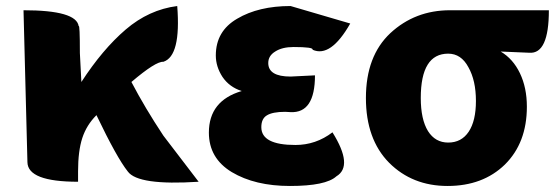

<svg xmlns="http://www.w3.org/2000/svg" viewBox="-20 -603 1854 637"><path d="M300 -221Q267 -188 253 -145Q239 -102 239 -35V0Q72 0 71 -65L58 -569Q234 -569 241 -516Q245 -524 245 -427L250 -331Q320 -439 397 -505Q474 -571 568 -583Q581 -417 522 -398Q497 -400 416 -331Q461 -245 522 -153L639 0Q438 13 404 -34Q368 -79 300 -221Z M942 14Q826 14 749 -32Q673 -78 673 -163Q673 -269 782 -301Q741 -314 718 -348Q696 -382 696 -419Q696 -500 767 -541Q838 -583 944 -583L1142 -525Q1077 -411 1017 -438Q1021 -447 954 -447Q916 -447 893 -432Q870 -418 870 -394Q870 -349 944 -349L1025 -353Q1025 -227 944 -231L926 -232Q884 -232 865 -220Q847 -209 847 -181Q847 -122 960 -122Q1028 -122 1083 -164Q1153 -52 1096 -18Q1061 14 942 14Z M1271 -63Q1194 -141 1194 -278Q1194 -417 1275 -493Q1357 -569 1473 -569H1801Q1801 -423 1736 -428L1641 -432Q1682 -408 1705 -360Q1728 -312 1728 -249Q1728 -129 1655 -57Q1582 14 1465 14Q1348 14 1271 -63ZM1467 -130Q1511 -130 1535 -166Q1559 -202 1559 -268Q1559 -336 1534 -380Q1510 -425 1467 -425Q1376 -425 1376 -278Q1376 -207 1400 -168Q1424 -130 1467 -130Z"/></svg>

Font: Swei Half Moon CJK SC
Style: Black
Weight: 900
Version: Version 2.071